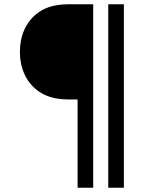

<svg xmlns="http://www.w3.org/2000/svg" viewBox="-20 -740 674 901"><path d="M344 -273.3H299.3Q274 -273.3 248.7 -277.3Q194.2 -286 154.6 -316.3Q115 -346.7 94.2 -393.4Q73.3 -440.2 73.3 -496.7Q73.3 -553 94 -599.8Q114.7 -646.5 154.2 -677Q193.8 -707.5 248.7 -716Q274 -720 299.3 -720H417.3V141H344ZM488 -720H561.3V141H488Z"/></svg>

Font: Tap Sans
Style: Regular
Weight: 400
Designer: Tap Payments
Foundry: Tap Payments
Version: Version 1.001;Glyphs 3.1.2 (3151)